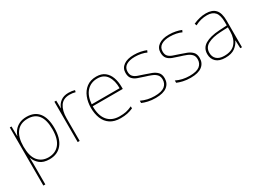

<svg xmlns="http://www.w3.org/2000/svg" viewBox="-25 -1240 2955 2174"><g transform="rotate(-30 1452.5 -153.0)"><path d="M313 -538Q418 -538 472 -469.5Q526 -401 526 -269Q526 -136 467.5 -63Q409 10 303 10Q224 10 179 -27Q134 -64 117 -116H115Q117 -82 117 -49.5Q117 -17 117 15V232H91V-528H113L115 -402H117Q128 -437 153 -468Q178 -499 218 -518.5Q258 -538 313 -538ZM313 -513Q217 -513 167 -447.5Q117 -382 117 -265V-262Q117 -135 167.5 -75Q218 -15 303 -15Q395 -15 447 -79Q499 -143 499 -269Q499 -393 452 -453Q405 -513 313 -513Z M861 -536Q885 -536 904.5 -533Q924 -530 942 -525L936 -501Q917 -506 900.5 -508.5Q884 -511 861 -511Q778 -511 739 -453Q700 -395 700 -297V0H674V-528H698L700 -427H702Q716 -473 756.5 -504.5Q797 -536 861 -536Z M1225 -538Q1293 -538 1335 -505Q1377 -472 1397 -416.5Q1417 -361 1417 -291V-266H1024Q1023 -145 1077 -80Q1131 -15 1234 -15Q1282 -15 1316.5 -22Q1351 -29 1397 -50V-23Q1359 -6 1320.5 2Q1282 10 1234 10Q1151 10 1098.5 -25Q1046 -60 1021.5 -121Q997 -182 997 -259Q997 -334 1022 -397.5Q1047 -461 1097.5 -499.5Q1148 -538 1225 -538ZM1225 -513Q1141 -513 1087.5 -456.5Q1034 -400 1025 -291H1390Q1391 -390 1350 -451.5Q1309 -513 1225 -513Z M1889 -134Q1889 -67 1839.5 -28.5Q1790 10 1691 10Q1636 10 1591 -0.5Q1546 -11 1517 -24V-54Q1597 -15 1691 -15Q1782 -15 1822 -47Q1862 -79 1862 -134Q1862 -173 1840.5 -196.5Q1819 -220 1782.5 -234.5Q1746 -249 1702 -262Q1656 -276 1617.5 -290.5Q1579 -305 1556.5 -331.5Q1534 -358 1534 -407Q1534 -469 1583 -503.5Q1632 -538 1716 -538Q1763 -538 1804 -529.5Q1845 -521 1876 -508L1865 -483Q1837 -497 1796.5 -505Q1756 -513 1716 -513Q1644 -513 1602.5 -486.5Q1561 -460 1561 -407Q1561 -366 1581.5 -344.5Q1602 -323 1636.5 -311Q1671 -299 1711 -286Q1755 -272 1796 -256Q1837 -240 1863 -212.5Q1889 -185 1889 -134Z M2347 -134Q2347 -67 2297.5 -28.5Q2248 10 2149 10Q2094 10 2049 -0.5Q2004 -11 1975 -24V-54Q2055 -15 2149 -15Q2240 -15 2280 -47Q2320 -79 2320 -134Q2320 -173 2298.5 -196.5Q2277 -220 2240.5 -234.5Q2204 -249 2160 -262Q2114 -276 2075.5 -290.5Q2037 -305 2014.5 -331.5Q1992 -358 1992 -407Q1992 -469 2041 -503.5Q2090 -538 2174 -538Q2221 -538 2262 -529.5Q2303 -521 2334 -508L2323 -483Q2295 -497 2254.5 -505Q2214 -513 2174 -513Q2102 -513 2060.5 -486.5Q2019 -460 2019 -407Q2019 -366 2039.5 -344.5Q2060 -323 2094.5 -311Q2129 -299 2169 -286Q2213 -272 2254 -256Q2295 -240 2321 -212.5Q2347 -185 2347 -134Z M2658 -537Q2740 -537 2781 -492.5Q2822 -448 2822 -350V0H2800L2796 -103H2794Q2773 -57 2728 -23.5Q2683 10 2602 10Q2523 10 2482.5 -28Q2442 -66 2442 -129Q2442 -208 2508.5 -247.5Q2575 -287 2693 -294L2796 -300V-343Q2796 -433 2762 -472.5Q2728 -512 2658 -512Q2618 -512 2580.5 -503Q2543 -494 2500 -472L2491 -498Q2531 -516 2572.5 -526.5Q2614 -537 2658 -537ZM2695 -270Q2593 -265 2531.5 -232Q2470 -199 2470 -129Q2470 -76 2504 -45.5Q2538 -15 2602 -15Q2702 -15 2748.5 -72Q2795 -129 2796 -220V-275Z"/></g></svg>

Font: Noto Sans Devanagari Thin
Style: Regular
Weight: 100
Designer: Jelle Bosma - Monotype Design Team
Foundry: Monotype Imaging Inc.
Version: Version 2.004; ttfautohint (v1.8.4.7-5d5b)